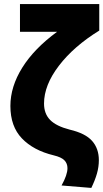

<svg xmlns="http://www.w3.org/2000/svg" viewBox="-20 -755 507 942"><path d="M196 -247Q196 -197 226 -166.5Q256 -136 322 -119Q399 -101 432 -63.5Q465 -26 465 31Q465 64 455.5 97Q446 130 428 167L282 155Q311 103 311 70Q311 47 296 31.5Q281 16 243 7Q144 -17 87.5 -76Q31 -135 31 -235Q31 -330 89.5 -423.5Q148 -517 260 -599H78V-735H467V-605Q342 -528 269 -432.5Q196 -337 196 -247Z"/></svg>

Font: Geom ExtraBold
Style: Bold
Weight: 800
Version: Version 1.102